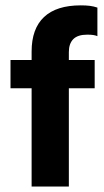

<svg xmlns="http://www.w3.org/2000/svg" viewBox="-20 -697 387 713"><path d="M252.3 -551.8C263.4 -562.8 280.6 -568.3 303.9 -568.3C312.5 -568.3 319.9 -567.9 326.1 -567C332.2 -566 337.4 -564.7 341.7 -562.8V-668.8C332.5 -671.9 323.1 -674.1 313.6 -675.3C304.1 -676.5 292.9 -677.1 280 -677.1C219.7 -677.1 174.3 -662.7 143.5 -633.8C112.8 -604.9 97.4 -562.2 97.4 -505.7V-474.3H19V-369.2H97.4V-4.2H235.7V-369.2H331.6V-474.3H235.7V-503.8C235.7 -524.7 241.3 -540.7 252.3 -551.8Z"/></svg>

Font: Diatome Awesome Bold
Style: Regular
Weight: 400
Designer: 15.100.17
Foundry: 15.100.17
Version: Version 1.010;Fontself Maker 3.5.8